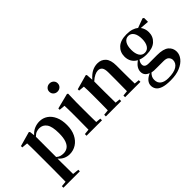

<svg xmlns="http://www.w3.org/2000/svg" viewBox="-66 -1488 2433 2433"><g transform="rotate(-45 1150.5 -271.0)"><path d="M395 16.1Q353.5 16.1 315.7 -0.7Q277.8 -17.6 245.1 -55.2V13.2L247.1 222.2L331.1 231V258.8H37.1V231L109.9 224.1L111.8 14.2V-309.1Q111.8 -358.4 111.1 -392.8Q110.4 -427.2 108.9 -463.9L29.8 -471.2V-495.1L224.1 -549.8L236.8 -541L245.1 -474.1Q280.3 -514.6 324.2 -533.2Q368.2 -551.8 416 -551.8Q477.1 -551.8 525.9 -518.8Q574.7 -485.8 603.3 -422.9Q631.8 -359.9 631.8 -271Q631.8 -182.1 600.1 -117.7Q568.4 -53.2 514.6 -18.6Q460.9 16.1 395 16.1ZM247.1 -444.8V-82Q270 -61.5 293.9 -54.2Q317.9 -46.9 347.2 -46.9Q387.7 -46.9 419.2 -68.1Q450.7 -89.4 468.8 -138.2Q486.8 -187 486.8 -270Q486.8 -389.2 450.9 -440.2Q415 -491.2 353 -491.2Q326.7 -491.2 301.5 -482.4Q276.4 -473.6 247.1 -444.8Z M845.7 -654.8Q814.5 -654.8 792.2 -675.3Q770 -695.8 770 -729Q770 -759.8 792.2 -780.3Q814.5 -800.8 845.7 -800.8Q877.4 -800.8 899.7 -780.3Q921.9 -759.8 921.9 -729Q921.9 -695.8 899.7 -675.3Q877.4 -654.8 845.7 -654.8ZM780.8 0H710V-29.8L781.7 -37.1L783.7 -234.9V-308.1Q783.7 -358.4 783 -394.3Q782.2 -430.2 780.8 -465.8L701.7 -473.1V-497.1L908.7 -549.8L921.9 -542L918 -388.2V-234.9Q918 -207.5 918.2 -172.1Q918.5 -136.7 918.9 -100.8Q919.4 -64.9 919.9 -36.1L986.8 -29.8V0Z M1470.2 0H1400.9V-29.8L1471.2 -37.1L1473.1 -234.9V-370.1Q1473.1 -433.1 1453.6 -458.5Q1434.1 -483.9 1396 -483.9Q1370.6 -483.9 1336.7 -468Q1302.7 -452.1 1265.1 -417V-234.9L1267.1 -36.1L1331.1 -29.8V0H1056.2V-29.8L1127.9 -37.1Q1128.4 -65.4 1128.9 -101.1Q1129.4 -136.7 1129.6 -172.1Q1129.9 -207.5 1129.9 -234.9V-310.1Q1129.9 -359.4 1129.2 -393.3Q1128.4 -427.2 1126 -463.9L1047.9 -471.2V-495.1L1244.1 -549.8L1256.8 -542L1263.2 -450.2Q1313.5 -506.8 1359.6 -529.3Q1405.8 -551.8 1455.1 -551.8Q1523.9 -551.8 1565.4 -505.9Q1606.9 -460 1606.9 -360.8V-234.9Q1606.9 -191.4 1607.7 -135Q1608.4 -78.6 1609.9 -36.1L1675.8 -29.8V0Z M1977.1 -220.2Q2023.4 -220.2 2049.8 -260.5Q2076.2 -300.8 2076.2 -369.1Q2076.2 -440.9 2049.6 -481Q2022.9 -521 1978 -521Q1932.1 -521 1906 -480.7Q1879.9 -440.4 1879.9 -369.1Q1879.9 -300.8 1904.8 -260.5Q1929.7 -220.2 1977.1 -220.2ZM1977.1 -189Q1944.8 -189 1917.2 -194.1Q1889.6 -199.2 1867.2 -208Q1854.5 -190.9 1848.4 -176Q1842.3 -161.1 1842.3 -143.1Q1842.3 -118.2 1859.9 -104.5Q1877.4 -90.8 1918 -90.8H2064Q2176.8 -90.8 2224.9 -50Q2272.9 -9.3 2272.9 55.2Q2272.9 106.9 2236.3 153.6Q2199.7 200.2 2129.9 229.5Q2060.1 258.8 1960 258.8Q1873.5 258.8 1824.2 241.5Q1774.9 224.1 1754.4 194.3Q1733.9 164.6 1733.9 127.9Q1733.9 51.3 1837.9 4.9Q1765.1 -21 1765.1 -88.9Q1765.1 -121.1 1783.2 -152.6Q1801.3 -184.1 1847.2 -216.8Q1802.7 -240.2 1780.5 -279.8Q1758.3 -319.3 1758.3 -369.1Q1758.3 -449.2 1813.7 -500.5Q1869.1 -551.8 1978 -551.8Q2031.2 -551.8 2071 -539.1Q2110.8 -526.4 2138.2 -503.9L2264.2 -550.8L2281.2 -540V-470.2L2162.1 -479Q2178.7 -457 2188 -429.2Q2197.3 -401.4 2197.3 -369.1Q2197.3 -291 2141.6 -240Q2085.9 -189 1977.1 -189ZM1857.9 15.1Q1837.9 36.6 1827.4 57.1Q1816.9 77.6 1816.9 106Q1816.9 161.6 1854.7 189.7Q1892.6 217.8 1960 217.8Q2062 217.8 2113 184.6Q2164.1 151.4 2164.1 96.2Q2164.1 68.4 2143.6 44.7Q2123 21 2067.9 21H1953.1Q1918.5 21 1897.7 20.3Q1877 19.5 1857.9 15.1Z"/></g></svg>

Font: Source Han Serif TW
Style: Bold
Weight: 700
Designer: Ryoko NISHIZUKA Ë•øÂ°öÊ∂ºÂ≠ê (kana & ideographs); Frank Grie√ühammer (Latin, Greek & Cyrillic); Wenlong ZHANG Âº†ÊñáÈæô 
Foundry: Adobe
Version: Version 2.003;hotconv 1.1.1;makeotfexe 2.6.0